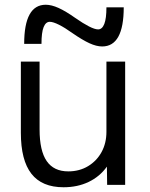

<svg xmlns="http://www.w3.org/2000/svg" viewBox="-20 -780 632 810"><path d="M248 10Q157 10 112.5 -47Q68 -104 68 -220V-520H147V-234Q147 -144 177 -100.5Q207 -57 268 -57Q315 -57 351.5 -79Q388 -101 408.5 -138.5Q429 -176 429 -224V-520H508V0H432L431 -77Q401 -35 354 -12.5Q307 10 248 10ZM411 -584Q387 -584 357.5 -597.5Q328 -611 286 -640Q254 -663 229 -675.5Q204 -688 190 -688Q173 -688 164 -665.5Q155 -643 155 -595H82Q82 -760 173 -760Q197 -760 227 -746.5Q257 -733 298 -704Q331 -681 355.5 -668.5Q380 -656 394 -656Q411 -656 420 -679Q429 -702 429 -749H502Q502 -584 411 -584Z"/></svg>

Font: M PLUS 2
Style: Regular
Weight: 400
Designer: Coji Morishita
Foundry: UNDERFOREST DESIGN
Version: Version 1.001